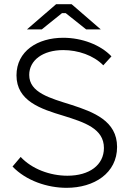

<svg xmlns="http://www.w3.org/2000/svg" viewBox="-20 -891 621 920"><path d="M109 -750H180L277 -828H295L393 -750H463L323 -871H249ZM299 9C431 9 541 -61 541 -187C541 -312 428 -354 324 -388C219 -421 120 -447 120 -532C120 -602 185 -651 283 -651C354 -651 428 -626 475 -578L514 -621C462 -676 373 -710 283 -710C160 -710 59 -646 59 -530C59 -407 175 -369 285 -336C384 -305 478 -275 478 -182C478 -100 408 -49 303 -49C220 -49 133 -81 79 -139L40 -93C105 -25 207 9 299 9Z"/></svg>

Font: Fixel Display Light
Style: Regular
Weight: 300
Designer: AlfaBravo + MacPaw
Foundry: Kyrylo Tkachov, Marchela Mozhyna, Serhii Makarenko, Maria Weinstein, Zakhar Kryvoshyya
Version: Version 1.211